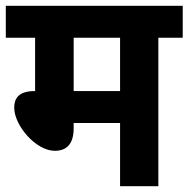

<svg xmlns="http://www.w3.org/2000/svg" viewBox="-20 -642 650 662"><path d="M526 -512H610V-622H0V-512H101V-328H99C44 -328 29 -302 29 -271C29 -209 104 -122 169 -122C210 -122 234 -146 234 -200V-218H394V0H526ZM394 -512V-328H234V-512Z"/></svg>

Font: Noto Sans Devanagari SemiCondensed
Style: Bold
Weight: 700
Width: 4
Designer: Jelle Bosma - Monotype Design Team
Foundry: Monotype Imaging Inc.
Version: Version 2.004